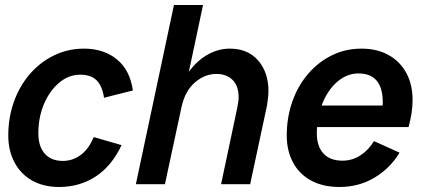

<svg xmlns="http://www.w3.org/2000/svg" viewBox="-20 -735 1710 766"><path d="M216 11Q154 11 108.5 -14.5Q63 -40 38 -87Q13 -134 13 -194Q13 -266 35.5 -329Q58 -392 99 -439.5Q140 -487 195.5 -514Q251 -541 315 -541Q394 -541 446.5 -498Q499 -455 510 -374L395 -345Q388 -392 365.5 -414.5Q343 -437 300 -437Q254 -437 216 -405Q178 -373 155.5 -320Q133 -267 133 -203Q133 -151 158.5 -122Q184 -93 231 -93Q269 -93 301 -116Q333 -139 354 -188L465 -156Q426 -73 362 -31Q298 11 216 11Z M522 0 674 -715H790L713 -352L673 -307Q689 -380 722.5 -432.5Q756 -485 801.5 -513Q847 -541 897 -541Q969 -541 1010 -493.5Q1051 -446 1051 -372Q1051 -358 1049 -342Q1047 -326 1045 -313L978 0H862L927 -307Q929 -318 930.5 -328Q932 -338 932 -347Q932 -392 908 -416Q884 -440 843 -440Q797 -440 757.5 -406Q718 -372 704 -307L638 0Z M1334 11Q1269 11 1221.5 -14.5Q1174 -40 1149 -87Q1124 -134 1124 -194Q1124 -266 1146 -329Q1168 -392 1208.5 -439.5Q1249 -487 1303.5 -514Q1358 -541 1422 -541Q1485 -541 1531 -515Q1577 -489 1601.5 -443Q1626 -397 1626 -336Q1626 -308 1621.5 -281Q1617 -254 1610 -228H1207L1226 -314H1543L1501 -266Q1504 -281 1505.5 -296Q1507 -311 1507 -327Q1507 -385 1482.5 -413.5Q1458 -442 1410 -442Q1365 -442 1327 -410Q1289 -378 1266.5 -323Q1244 -268 1244 -203Q1244 -151 1270.5 -122.5Q1297 -94 1346 -94Q1386 -94 1418.5 -115.5Q1451 -137 1472 -172L1574 -126Q1537 -64 1474.5 -26.5Q1412 11 1334 11Z"/></svg>

Font: Radio Canada Big Medium
Style: Italic
Weight: 500
Italic angle: -12°
Designer: Étienne Aubert Bonn
Foundry: Coppers and Brasses
Version: Version 1.001